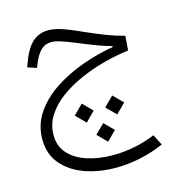

<svg xmlns="http://www.w3.org/2000/svg" viewBox="-108 -516 914 943"><g transform="rotate(-15 349.0 -44.5)"><path d="M220.2 -413.6Q244.1 -413.6 278.8 -403.6Q313.5 -393.6 377 -364.7Q443.8 -335 489.3 -317.6Q534.7 -300.3 578.6 -289.1L573.2 -215.8Q513.2 -208.5 449 -191.7Q384.8 -174.8 324.7 -148.4Q264.6 -122.1 216.6 -86.7Q168.5 -51.3 140.1 -6.6Q111.8 38.1 111.8 91.8Q111.8 148.9 147 186.8Q182.1 224.6 240.7 243.2Q299.3 261.7 369.1 261.7Q425.3 261.7 481 250.5Q536.6 239.3 585.4 218.3L613.3 272.9Q554.2 298.8 491.7 312Q429.2 325.2 368.2 325.2Q281.7 325.2 210.2 299.6Q138.7 273.9 95.9 223.1Q53.2 172.4 53.2 97.2Q53.2 23.9 92.8 -34.7Q132.3 -93.3 198 -137Q263.7 -180.7 343.8 -209.5Q423.8 -238.3 504.4 -252V-256.8Q471.2 -265.6 434.1 -279.3Q397 -293 348.1 -313.5Q294.9 -335.4 266.1 -344.5Q237.3 -353.5 219.7 -353.5Q187 -353.5 164.6 -331.5Q142.1 -309.6 122.1 -257.3L118.7 -249L72.8 -264.2L76.2 -272.9Q102.1 -348.6 136 -381.1Q169.9 -413.6 220.2 -413.6ZM237.3 25.4 285.6 -22.9 333.5 25.4 285.6 73.7ZM392.1 25.4 440.4 -22.5 488.8 25.4 440.4 73.7ZM315.4 144 362.8 97.2 409.7 144 362.8 191.4Z"/></g></svg>

Font: Estedad-FD Light
Style: Regular
Weight: 300
Designer: Amin Abedi
Version: Version 7.3